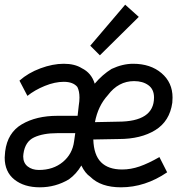

<svg xmlns="http://www.w3.org/2000/svg" viewBox="-23 -789 832 819"><path d="M-3 -117Q-3 -125 -1 -143Q9 -223 70.5 -259Q132 -295 222 -295H308L313 -339Q316 -357 316 -373Q316 -400 307 -418Q289 -440 249 -440Q211 -440 168 -422.5Q125 -405 94 -380L60 -445Q97 -478 149.5 -497.5Q202 -517 249 -517Q296 -517 326 -498Q367 -478 381 -432Q414 -471 453 -495Q500 -517 545 -517Q619 -517 666 -477Q713 -437 713 -373Q713 -359 712 -351Q701 -272 639.5 -234Q578 -196 484 -196L375 -194Q377 -128 408 -97Q439 -66 498 -66Q535 -66 572.5 -79Q610 -92 657 -119L690 -54Q596 10 493 10Q407 10 362 -35Q340 -50 324 -83Q303 -47 271 -24Q214 10 147 10Q80 10 38.5 -23Q-3 -56 -3 -117ZM634 -373Q634 -408 610 -425.5Q586 -443 549 -443Q482 -443 437 -383Q395 -337 382 -268L480 -270Q634 -270 634 -373ZM293 -186 298 -221H221Q161 -221 122.5 -203Q84 -185 77 -133L76 -122Q76 -94 95 -79Q114 -64 143 -64Q204 -64 245 -98Q286 -132 293 -186ZM362 -594 511 -769 569 -717 403 -553Z"/></svg>

Font: Bellota
Style: Bold Italic
Weight: 700
Italic angle: -7.5°
Designer: Kemie Guaida
Foundry: Kemie Guaida
Version: Version 4.001